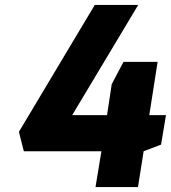

<svg xmlns="http://www.w3.org/2000/svg" viewBox="-20 -762 696 782"><path d="M369 0 393 -146H77L57 -225L366 -742H543L274 -293H416L435 -419L483 -510H622L588 -293H656L636 -173L565 -146L542 0Z"/></svg>

Font: Exo Thin ExtraBold
Style: Italic
Weight: 800
Italic angle: -9°
Version: Version 2.000